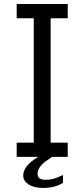

<svg xmlns="http://www.w3.org/2000/svg" viewBox="-20 -805 415 944"><path d="M190.9 119.1Q147.5 119.1 120.1 101.6Q94.2 84.5 94.2 58.1Q94.2 10.3 167.5 -33.7H62V-103.5H146V-715.3H62V-785.2H313V-715.3H229V-103.5H313V-33.7H236.3Q217.8 -21.5 204.6 -11.7Q191.4 -2 184.1 6.3Q164.6 27.3 164.6 49.8Q164.6 79.1 205.1 79.1Q245.1 79.1 289.6 55.2V94.2Q249.5 119.1 190.9 119.1Z"/></svg>

Font: FORM UDPGothic
Style: Regular
Weight: 400
Foundry: Pronama LLC
Version: Version 1.05101